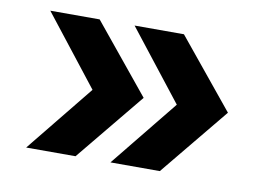

<svg xmlns="http://www.w3.org/2000/svg" viewBox="-55 -603 818 590"><g transform="rotate(10 354.0 -308.5)"><path d="M650 -308 475 -95H321L491 -305L321 -522H475ZM228 -305 58 -522H212L387 -308L212 -95H58Z"/></g></svg>

Font: Application
Style: Bold
Weight: 700
Designer: Wei Huang
Foundry: Wei Huang
Version: Version 0.012